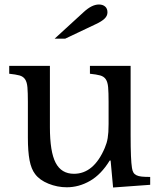

<svg xmlns="http://www.w3.org/2000/svg" viewBox="-20 -823 710 854"><path d="M463 -370Q463 -411 461 -434.5Q459 -458 450.5 -470.5Q442 -483 425.5 -487.5Q409 -492 380 -495V-530H561V-223Q561 -166 562.5 -130Q564 -94 567 -76Q569 -63 573.5 -55.5Q578 -48 587 -43.5Q596 -39 610.5 -37.5Q625 -36 648 -36V-1L483 11L472 -109H468Q430 -47 380.5 -18.5Q331 10 277 10Q235 10 195.5 -6Q156 -22 136 -49Q119 -71 111.5 -110Q104 -149 104 -211V-370Q104 -411 102 -434.5Q100 -458 91.5 -470.5Q83 -483 66.5 -487.5Q50 -492 21 -495V-530H202V-257Q202 -148 227.5 -99Q253 -50 309 -50Q397 -50 446 -165Q451 -177 454 -187Q457 -197 459 -209Q461 -221 462 -236Q463 -251 463 -272ZM223 -651 353 -770Q389 -803 420 -803Q437 -803 447.5 -794Q458 -785 458 -768Q458 -752 444.5 -739.5Q431 -727 407 -716L270 -651Z"/></svg>

Font: Libre Baskerville
Style: Regular
Weight: 400
Designer: Pablo Impallari, Rodrigo Fuenzalida
Foundry: Pablo Impallari, Rodrigo Fuenzalida
Version: Version 1.000; ttfautohint (v0.93) -l 8 -r 50 -G 200 -x 14 -